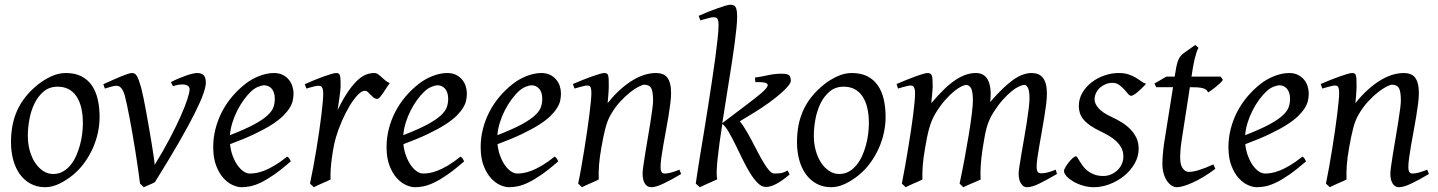

<svg xmlns="http://www.w3.org/2000/svg" viewBox="-20 -762 6008 802"><path d="M326.2 -246.1Q326.2 -320.8 298.8 -360.4Q271.5 -399.9 221.2 -399.9Q186 -399.9 162.1 -379.6Q138.2 -359.4 123.5 -328.6Q108.9 -297.9 102.5 -262Q96.2 -226.1 96.2 -194.8Q96.2 -162.1 104.2 -133.1Q112.3 -104 126.7 -82.3Q141.1 -60.5 160.4 -47.9Q179.7 -35.2 202.1 -35.2Q224.6 -35.2 242.4 -45.2Q260.3 -55.2 274.2 -72Q288.1 -88.9 297.9 -110.6Q307.6 -132.3 314 -155.8Q320.3 -179.2 323.2 -202.6Q326.2 -226.1 326.2 -246.1ZM396 -272.9Q396 -240.2 388.7 -206.8Q381.3 -173.3 367.2 -141.8Q353 -110.4 332.3 -81.8Q311.5 -53.2 284.2 -30.8Q271.5 -20.5 257.3 -11.2Q243.2 -2 228.5 5.1Q213.9 12.2 198.7 16.1Q183.6 20 168.9 20Q134.8 20 108.2 5.6Q81.5 -8.8 63.2 -33.9Q44.9 -59.1 35.4 -93.5Q25.9 -127.9 25.9 -168Q25.9 -203.1 31.7 -235.6Q37.6 -268.1 50.8 -298.3Q64 -328.6 85.9 -356.4Q107.9 -384.3 140.1 -410.2Q165 -429.7 194.8 -443.4Q224.6 -457 254.9 -457Q293 -457 319.8 -443.4Q346.7 -429.7 363.5 -405.3Q380.4 -380.9 388.2 -347.2Q396 -313.5 396 -272.9Z M839.8 -416Q839.8 -400.4 829.1 -369.6Q818.4 -338.9 793.5 -289.1Q768.6 -239.3 727.8 -168.2Q687 -97.2 627 -1Q622.6 1.5 616.7 4.2Q610.8 6.8 604.5 9.5Q598.1 12.2 591.8 15.1Q585.4 18.1 580.6 20L564.9 4.9Q561.5 -22.5 556.6 -56.4Q551.8 -90.3 546.1 -126.2Q540.5 -162.1 534.2 -198.2Q527.8 -234.4 522 -266.1Q516.1 -297.9 510.5 -323.2Q504.9 -348.6 501 -363.8Q497.1 -377 492.7 -384.8Q488.3 -392.6 483.6 -397Q479 -401.4 474.6 -402.6Q470.2 -403.8 465.8 -403.8Q460.9 -403.8 453.1 -402.1Q445.3 -400.4 437.5 -397.9Q428.7 -395.5 418 -392.1L411.6 -410.2Q432.1 -419.4 451.2 -428Q470.2 -436.5 485.8 -442.9Q501.5 -449.2 513.2 -453.1Q524.9 -457 530.8 -457Q538.1 -457 543.2 -453.9Q548.3 -450.7 552.5 -443.4Q556.6 -436 560.8 -424.1Q564.9 -412.1 569.8 -395Q573.2 -382.3 578.9 -355.5Q584.5 -328.6 590.6 -294.9Q596.7 -261.2 603 -224.9Q609.4 -188.5 614.5 -156.7Q619.6 -125 622.8 -102.3Q626 -79.6 626 -73.2Q662.1 -131.8 689.5 -184.1Q716.8 -236.3 735.1 -277.6Q753.4 -318.8 762.7 -347.7Q772 -376.5 772 -389.2Q772 -398.9 763.7 -404.1Q755.4 -409.2 741.7 -409.2Q733.4 -409.2 723.4 -407.5Q713.4 -405.8 702.6 -401.9L693.8 -418.9Q707.5 -426.3 723.4 -433.1Q739.3 -439.9 754.4 -445.3Q769.5 -450.7 782.5 -453.9Q795.4 -457 803.7 -457Q820.8 -457 830.3 -448.2Q839.8 -439.5 839.8 -416Z M1030.8 -381.8Q1014.6 -367.2 999.3 -346.2Q983.9 -325.2 971.4 -300.8Q959 -276.4 950.7 -249.8Q942.4 -223.1 940.4 -197.3Q1004.4 -222.2 1041.7 -242.4Q1079.1 -262.7 1098.1 -280.8Q1117.2 -298.8 1122.6 -315.4Q1127.9 -332 1127.9 -349.1Q1127.9 -364.3 1124 -375.2Q1120.1 -386.2 1113.8 -392.8Q1107.4 -399.4 1099.4 -402.6Q1091.3 -405.8 1083 -405.8Q1075.2 -405.8 1060.1 -400.1Q1044.9 -394.5 1030.8 -381.8ZM1206.1 -371.1Q1206.1 -357.4 1202.9 -342.3Q1199.7 -327.1 1189.7 -311Q1179.7 -294.9 1161.9 -277.3Q1144 -259.8 1114.5 -241Q1085 -222.2 1042.5 -201.9Q1000 -181.6 940.9 -159.7Q943.8 -132.3 952.4 -109.9Q960.9 -87.4 972.4 -71.3Q983.9 -55.2 997.3 -46.1Q1010.7 -37.1 1023.9 -37.1Q1034.2 -37.1 1048.8 -39.3Q1063.5 -41.5 1082.8 -48.8Q1102.1 -56.2 1126.2 -70.3Q1150.4 -84.5 1179.7 -107.9Q1185.1 -105 1189.2 -98.4Q1193.4 -91.8 1194.8 -87.9Q1154.8 -53.2 1124 -32Q1093.3 -10.7 1069.1 0.7Q1044.9 12.2 1025.6 16.1Q1006.3 20 988.8 20Q972.7 20 952.1 11Q931.6 2 913.6 -17.8Q895.5 -37.6 883.1 -69.6Q870.6 -101.6 870.6 -147.9Q870.6 -186 879.9 -222.9Q889.2 -259.8 906.5 -293.7Q923.8 -327.6 949.2 -357.9Q974.6 -388.2 1006.8 -413.1Q1018.1 -421.9 1032.2 -429.9Q1046.4 -438 1061.8 -444.1Q1077.1 -450.2 1093 -453.6Q1108.9 -457 1124 -457Q1145 -457 1160.4 -449.5Q1175.8 -441.9 1186 -429.7Q1196.3 -417.5 1201.2 -402.1Q1206.1 -386.7 1206.1 -371.1Z M1607.9 -415Q1602.1 -407.2 1595 -396Q1587.9 -384.8 1580.8 -374.3Q1573.7 -363.8 1567.4 -356.4Q1561 -349.1 1556.2 -349.1Q1546.9 -349.1 1540.3 -354.5Q1533.7 -359.9 1528.1 -366Q1522.5 -372.1 1516.8 -377.4Q1511.2 -382.8 1503.9 -382.8Q1491.2 -382.8 1474.4 -365.5Q1457.5 -348.1 1440.7 -320.1Q1423.8 -292 1408.4 -257.1Q1393.1 -222.2 1382.8 -187Q1377.4 -168.5 1373.3 -146.2Q1369.1 -124 1366 -100.6Q1362.8 -77.1 1361.3 -54.4Q1359.9 -31.7 1360.8 -12.2Q1354.5 -8.8 1345 -4.6Q1335.4 -0.5 1325.4 3.9Q1315.4 8.3 1306.2 12.5Q1296.9 16.6 1291 20L1274.9 4.9Q1282.2 -29.8 1289.1 -66.9Q1295.9 -104 1302 -140.9Q1308.1 -177.7 1313.2 -212.9Q1318.4 -248 1322 -278.3Q1325.7 -308.6 1327.9 -332.5Q1330.1 -356.4 1330.1 -371.1Q1330.1 -382.3 1328.4 -388.9Q1326.7 -395.5 1324 -398.7Q1321.3 -401.9 1317.6 -402.8Q1314 -403.8 1310.1 -403.8Q1305.2 -403.8 1296.9 -402.1Q1288.6 -400.4 1280.3 -397.9Q1270.5 -395.5 1259.8 -392.1L1252.9 -410.2Q1273.4 -419.4 1294.2 -428Q1314.9 -436.5 1333 -442.9Q1351.1 -449.2 1364.5 -453.1Q1377.9 -457 1383.8 -457Q1390.6 -457 1394.5 -454.6Q1398.4 -452.1 1400.1 -446Q1401.9 -439.9 1402.3 -429Q1402.8 -418 1402.8 -400.9Q1402.8 -395.5 1401.4 -382.8Q1399.9 -370.1 1397.9 -355.2Q1396 -340.3 1393.8 -325.7Q1391.6 -311 1390.1 -301.8Q1413.6 -350.1 1434.6 -380.4Q1455.6 -410.6 1474.4 -427.7Q1493.2 -444.8 1510.3 -450.9Q1527.3 -457 1543 -457Q1551.8 -457 1558.8 -452.1Q1565.9 -447.3 1573.2 -440.4Q1580.6 -433.6 1588.9 -426.5Q1597.2 -419.4 1607.9 -415Z M1754.9 -381.8Q1738.8 -367.2 1723.4 -346.2Q1708 -325.2 1695.6 -300.8Q1683.1 -276.4 1674.8 -249.8Q1666.5 -223.1 1664.6 -197.3Q1728.5 -222.2 1765.9 -242.4Q1803.2 -262.7 1822.3 -280.8Q1841.3 -298.8 1846.7 -315.4Q1852.1 -332 1852.1 -349.1Q1852.1 -364.3 1848.1 -375.2Q1844.2 -386.2 1837.9 -392.8Q1831.5 -399.4 1823.5 -402.6Q1815.4 -405.8 1807.1 -405.8Q1799.3 -405.8 1784.2 -400.1Q1769 -394.5 1754.9 -381.8ZM1930.2 -371.1Q1930.2 -357.4 1927 -342.3Q1923.8 -327.1 1913.8 -311Q1903.8 -294.9 1886 -277.3Q1868.2 -259.8 1838.6 -241Q1809.1 -222.2 1766.6 -201.9Q1724.1 -181.6 1665 -159.7Q1668 -132.3 1676.5 -109.9Q1685.1 -87.4 1696.5 -71.3Q1708 -55.2 1721.4 -46.1Q1734.9 -37.1 1748 -37.1Q1758.3 -37.1 1772.9 -39.3Q1787.6 -41.5 1806.9 -48.8Q1826.2 -56.2 1850.3 -70.3Q1874.5 -84.5 1903.8 -107.9Q1909.2 -105 1913.3 -98.4Q1917.5 -91.8 1918.9 -87.9Q1878.9 -53.2 1848.1 -32Q1817.4 -10.7 1793.2 0.7Q1769 12.2 1749.8 16.1Q1730.5 20 1712.9 20Q1696.8 20 1676.3 11Q1655.8 2 1637.7 -17.8Q1619.6 -37.6 1607.2 -69.6Q1594.7 -101.6 1594.7 -147.9Q1594.7 -186 1604 -222.9Q1613.3 -259.8 1630.6 -293.7Q1647.9 -327.6 1673.3 -357.9Q1698.7 -388.2 1731 -413.1Q1742.2 -421.9 1756.3 -429.9Q1770.5 -438 1785.9 -444.1Q1801.3 -450.2 1817.1 -453.6Q1833 -457 1848.1 -457Q1869.1 -457 1884.5 -449.5Q1899.9 -441.9 1910.2 -429.7Q1920.4 -417.5 1925.3 -402.1Q1930.2 -386.7 1930.2 -371.1Z M2147.9 -381.8Q2131.8 -367.2 2116.5 -346.2Q2101.1 -325.2 2088.6 -300.8Q2076.2 -276.4 2067.9 -249.8Q2059.6 -223.1 2057.6 -197.3Q2121.6 -222.2 2158.9 -242.4Q2196.3 -262.7 2215.3 -280.8Q2234.4 -298.8 2239.7 -315.4Q2245.1 -332 2245.1 -349.1Q2245.1 -364.3 2241.2 -375.2Q2237.3 -386.2 2231 -392.8Q2224.6 -399.4 2216.6 -402.6Q2208.5 -405.8 2200.2 -405.8Q2192.4 -405.8 2177.2 -400.1Q2162.1 -394.5 2147.9 -381.8ZM2323.2 -371.1Q2323.2 -357.4 2320.1 -342.3Q2316.9 -327.1 2306.9 -311Q2296.9 -294.9 2279.1 -277.3Q2261.2 -259.8 2231.7 -241Q2202.1 -222.2 2159.7 -201.9Q2117.2 -181.6 2058.1 -159.7Q2061 -132.3 2069.6 -109.9Q2078.1 -87.4 2089.6 -71.3Q2101.1 -55.2 2114.5 -46.1Q2127.9 -37.1 2141.1 -37.1Q2151.4 -37.1 2166 -39.3Q2180.7 -41.5 2200 -48.8Q2219.2 -56.2 2243.4 -70.3Q2267.6 -84.5 2296.9 -107.9Q2302.2 -105 2306.4 -98.4Q2310.5 -91.8 2312 -87.9Q2272 -53.2 2241.2 -32Q2210.4 -10.7 2186.3 0.7Q2162.1 12.2 2142.8 16.1Q2123.5 20 2106 20Q2089.8 20 2069.3 11Q2048.8 2 2030.8 -17.8Q2012.7 -37.6 2000.2 -69.6Q1987.8 -101.6 1987.8 -147.9Q1987.8 -186 1997.1 -222.9Q2006.3 -259.8 2023.7 -293.7Q2041 -327.6 2066.4 -357.9Q2091.8 -388.2 2124 -413.1Q2135.3 -421.9 2149.4 -429.9Q2163.6 -438 2179 -444.1Q2194.3 -450.2 2210.2 -453.6Q2226.1 -457 2241.2 -457Q2262.2 -457 2277.6 -449.5Q2293 -441.9 2303.2 -429.7Q2313.5 -417.5 2318.4 -402.1Q2323.2 -386.7 2323.2 -371.1Z M2825.2 -35.2Q2780.8 -8.8 2749.8 5.6Q2718.8 20 2700.2 20Q2683.1 20 2673.6 4.6Q2664.1 -10.7 2664.1 -37.1Q2664.1 -45.9 2667.2 -68.6Q2670.4 -91.3 2675.3 -121.6Q2680.2 -151.9 2686 -186Q2691.9 -220.2 2696.8 -251Q2701.7 -281.7 2704.8 -306.2Q2708 -330.6 2708 -341.8Q2708 -378.9 2700.2 -393.6Q2692.4 -408.2 2670.9 -408.2Q2664.6 -408.2 2648.7 -400.4Q2632.8 -392.6 2612.8 -377Q2592.8 -361.3 2571 -337.9Q2549.3 -314.5 2531.2 -283.2Q2517.6 -259.8 2509 -227.1Q2500.5 -194.3 2492.2 -147Q2484.4 -103.5 2482.2 -72.3Q2480 -41 2481 -12.2Q2474.6 -8.8 2465.1 -4.6Q2455.6 -0.5 2445.6 3.9Q2435.5 8.3 2426.3 12.5Q2417 16.6 2411.1 20L2395 4.9Q2401.9 -27.3 2408.4 -64.9Q2415 -102.5 2421.1 -140.4Q2427.2 -178.2 2432.6 -215.1Q2438 -252 2441.9 -283Q2445.8 -314 2448 -337.4Q2450.2 -360.8 2450.2 -372.1Q2450.2 -383.3 2449 -389.9Q2447.8 -396.5 2445.6 -399.7Q2443.4 -402.8 2439.9 -403.8Q2436.5 -404.8 2432.1 -404.8Q2427.7 -404.8 2419.2 -402.8Q2410.6 -400.9 2401.9 -398.4Q2391.6 -395.5 2379.9 -392.1L2373 -411.1Q2393.6 -419.9 2414.3 -428.2Q2435.1 -436.5 2453.1 -442.9Q2471.2 -449.2 2484.6 -453.1Q2498 -457 2503.9 -457Q2510.7 -457 2514.6 -454.8Q2518.6 -452.6 2520.3 -446.8Q2522 -440.9 2522.5 -430.2Q2522.9 -419.4 2522.9 -401.9Q2522.9 -396.5 2522.5 -387.2Q2522 -377.9 2521.2 -367.4Q2520.5 -356.9 2519.5 -346.9Q2518.6 -336.9 2518.1 -331.1Q2544.4 -364.3 2571.3 -388.2Q2598.1 -412.1 2624 -427.5Q2649.9 -442.9 2674.1 -450Q2698.2 -457 2720.2 -457Q2735.4 -457 2747.3 -452.6Q2759.3 -448.2 2767.1 -438.2Q2774.9 -428.2 2779.1 -411.9Q2783.2 -395.5 2783.2 -372.1Q2783.2 -355 2780 -329.6Q2776.9 -304.2 2772 -274.7Q2767.1 -245.1 2761.2 -213.9Q2755.4 -182.6 2750.5 -154.3Q2745.6 -126 2742.4 -102.8Q2739.3 -79.6 2739.3 -65.9Q2739.3 -49.3 2743.7 -43.2Q2748 -37.1 2756.8 -37.1Q2768.1 -37.1 2782.7 -41Q2797.4 -44.9 2817.9 -53.2Z M3059.1 -691.9Q3059.1 -672.9 3056.2 -644.3Q3053.2 -615.7 3048.6 -580.1Q3043.9 -544.4 3037.6 -503.7Q3031.2 -462.9 3024.4 -419.9Q3017.6 -377 3010.5 -333Q3003.4 -289.1 2997.1 -247.6L3102.1 -327.1Q3135.7 -352.5 3157.2 -370.6Q3178.7 -388.7 3184.8 -399.7Q3190.9 -410.6 3179.4 -415.3Q3168 -419.9 3135.3 -418.9L3133.3 -438Q3162.1 -441.9 3188.7 -448Q3215.3 -454.1 3246.1 -454.1Q3269.5 -454.1 3276.4 -447.3Q3283.2 -440.4 3283.2 -423.8Q3283.2 -416.5 3272.7 -403.3Q3262.2 -390.1 3241.9 -372.3Q3221.7 -354.5 3192.9 -333.5Q3164.1 -312.5 3127.4 -290L3070.3 -255.4Q3083 -239.7 3096.2 -217.5Q3109.4 -195.3 3122.1 -171.1Q3134.8 -147 3147.2 -123Q3159.7 -99.1 3171.4 -80.1Q3183.1 -61 3193.8 -49.1Q3204.6 -37.1 3214.4 -37.1Q3225.6 -37.1 3238.5 -38.3Q3251.5 -39.6 3270 -49.8L3278.3 -33.2Q3246.1 -5.9 3221.9 6.6Q3197.8 19 3179.2 19Q3161.6 19 3145 2.4Q3128.4 -14.2 3112.5 -40Q3096.7 -65.9 3081.5 -97.2Q3066.4 -128.4 3052 -157.7Q3037.6 -187 3023.9 -210.7Q3010.3 -234.4 2997.1 -244.6Q2990.7 -203.1 2985.6 -165.5Q2980.5 -127.9 2977.3 -97.4Q2974.1 -66.9 2973.6 -45.2Q2973.1 -23.4 2976.1 -13.2Q2969.2 -9.8 2959.2 -5.4Q2949.2 -1 2939 3.7Q2928.7 8.3 2918.9 12.5Q2909.2 16.6 2903.3 20L2886.2 4.9Q2888.2 -9.3 2893.1 -41.3Q2897.9 -73.2 2905 -116.5Q2912.1 -159.7 2920.7 -211.4Q2929.2 -263.2 2937.5 -316.9Q2945.8 -370.6 2953.9 -423.3Q2961.9 -476.1 2968 -521.5Q2974.1 -566.9 2977.8 -602.1Q2981.4 -637.2 2981.4 -655.8Q2981.4 -668 2980 -674.8Q2978.5 -681.6 2975.6 -685.1Q2972.7 -688.5 2968.3 -689.2Q2963.9 -689.9 2958 -689.9Q2954.1 -689.9 2945.3 -687.7Q2936.5 -685.5 2927.7 -683.1Q2917.5 -680.2 2905.3 -676.8L2898.4 -695.8Q2918.9 -705.1 2939.9 -713.4Q2960.9 -721.7 2979 -728Q2997.1 -734.4 3010.7 -738.3Q3024.4 -742.2 3030.3 -742.2Q3037.1 -742.2 3042.5 -740.7Q3047.9 -739.3 3051.5 -734.1Q3055.2 -729 3057.1 -719Q3059.1 -709 3059.1 -691.9Z M3609.4 -246.1Q3609.4 -320.8 3582 -360.4Q3554.7 -399.9 3504.4 -399.9Q3469.2 -399.9 3445.3 -379.6Q3421.4 -359.4 3406.7 -328.6Q3392.1 -297.9 3385.7 -262Q3379.4 -226.1 3379.4 -194.8Q3379.4 -162.1 3387.5 -133.1Q3395.5 -104 3409.9 -82.3Q3424.3 -60.5 3443.6 -47.9Q3462.9 -35.2 3485.4 -35.2Q3507.8 -35.2 3525.6 -45.2Q3543.5 -55.2 3557.4 -72Q3571.3 -88.9 3581.1 -110.6Q3590.8 -132.3 3597.2 -155.8Q3603.5 -179.2 3606.4 -202.6Q3609.4 -226.1 3609.4 -246.1ZM3679.2 -272.9Q3679.2 -240.2 3671.9 -206.8Q3664.6 -173.3 3650.4 -141.8Q3636.2 -110.4 3615.5 -81.8Q3594.7 -53.2 3567.4 -30.8Q3554.7 -20.5 3540.5 -11.2Q3526.4 -2 3511.7 5.1Q3497.1 12.2 3481.9 16.1Q3466.8 20 3452.1 20Q3418 20 3391.4 5.6Q3364.7 -8.8 3346.4 -33.9Q3328.1 -59.1 3318.6 -93.5Q3309.1 -127.9 3309.1 -168Q3309.1 -203.1 3314.9 -235.6Q3320.8 -268.1 3334 -298.3Q3347.2 -328.6 3369.1 -356.4Q3391.1 -384.3 3423.3 -410.2Q3448.2 -429.7 3478 -443.4Q3507.8 -457 3538.1 -457Q3576.2 -457 3603 -443.4Q3629.9 -429.7 3646.7 -405.3Q3663.6 -380.9 3671.4 -347.2Q3679.2 -313.5 3679.2 -272.9Z M4395 -35.2Q4349.6 -8.8 4319.8 5.6Q4290 20 4269 20Q4254.9 20 4244.9 4.6Q4234.9 -10.7 4234.9 -37.1Q4234.9 -45.9 4238.3 -67.9Q4241.7 -89.8 4246.6 -119.4Q4251.5 -148.9 4257.6 -182.6Q4263.7 -216.3 4268.6 -248.3Q4273.4 -280.3 4276.9 -307.6Q4280.3 -335 4280.3 -351.1Q4280.3 -381.3 4274.2 -394.3Q4268.1 -407.2 4259.3 -407.2Q4250 -407.2 4235.8 -400.6Q4221.7 -394 4204.6 -380.1Q4187.5 -366.2 4168.2 -344.5Q4148.9 -322.8 4129.9 -293Q4119.1 -275.9 4112.1 -259.3Q4105 -242.7 4100.3 -224.9Q4095.7 -207 4092.3 -187.3Q4088.9 -167.5 4085 -144Q4078.1 -99.6 4076.4 -67.9Q4074.7 -36.1 4076.2 -12.2Q4069.3 -8.8 4059.6 -4.6Q4049.8 -0.5 4039.6 3.9Q4029.3 8.3 4019.8 12.5Q4010.3 16.6 4003.9 20L3988.3 4.9Q3999 -44.9 4009 -98.6Q4019 -152.3 4026.9 -200.4Q4034.7 -248.5 4039.3 -286.1Q4043.9 -323.7 4043.9 -341.8Q4043.9 -378.9 4036.4 -393.1Q4028.8 -407.2 4015.1 -407.2Q4008.8 -407.2 3995.6 -400.9Q3982.4 -394.5 3965.3 -380.6Q3948.2 -366.7 3929 -345.2Q3909.7 -323.7 3891.1 -293.9Q3880.9 -278.3 3873.8 -261.7Q3866.7 -245.1 3861.6 -226.8Q3856.4 -208.5 3852.3 -188Q3848.1 -167.5 3844.2 -144Q3836.4 -99.6 3834.2 -67.6Q3832 -35.6 3833 -12.2Q3826.7 -8.8 3817.1 -4.6Q3807.6 -0.5 3797.6 3.9Q3787.6 8.3 3778.3 12.5Q3769 16.6 3763.2 20L3747.1 4.9Q3753.9 -29.3 3760.5 -66.7Q3767.1 -104 3773.2 -141.1Q3779.3 -178.2 3784.7 -213.6Q3790 -249 3793.9 -279.3Q3797.9 -309.6 3800 -333.3Q3802.2 -356.9 3802.2 -371.1Q3802.2 -382.3 3800.8 -388.9Q3799.3 -395.5 3796.6 -399.2Q3793.9 -402.8 3790.5 -403.8Q3787.1 -404.8 3783.2 -404.8Q3778.3 -404.8 3769.8 -402.8Q3761.2 -400.9 3752.4 -398.4Q3742.2 -395.5 3731 -392.1L3725.1 -411.1Q3745.6 -419.9 3766.1 -428.2Q3786.6 -436.5 3804.2 -442.9Q3821.8 -449.2 3835 -453.1Q3848.1 -457 3854 -457Q3861.3 -457 3865.7 -454.6Q3870.1 -452.1 3872.3 -446Q3874.5 -439.9 3875.2 -429Q3876 -418 3876 -400.9Q3876 -395.5 3875.2 -387.5Q3874.5 -379.4 3873.8 -369.9Q3873 -360.4 3871.8 -350.1Q3870.6 -339.8 3870.1 -331.1Q3898.9 -365.2 3924.1 -389.4Q3949.2 -413.6 3971.9 -428.5Q3994.6 -443.4 4015.4 -450.2Q4036.1 -457 4056.2 -457Q4074.2 -457 4086.4 -449.7Q4098.6 -442.4 4105.5 -430.2Q4112.3 -418 4115.2 -402.6Q4118.2 -387.2 4118.2 -371.1Q4118.2 -361.8 4117.7 -354.2Q4117.2 -346.7 4116.2 -335.9Q4144.5 -368.7 4168.5 -391.6Q4192.4 -414.6 4213.1 -429.2Q4233.9 -443.8 4252.7 -450.4Q4271.5 -457 4290 -457Q4304.2 -457 4315.9 -452.4Q4327.6 -447.8 4335.9 -437.5Q4344.2 -427.2 4348.6 -410.9Q4353 -394.5 4353 -371.1Q4353 -352.5 4349.9 -326.4Q4346.7 -300.3 4341.8 -271Q4336.9 -241.7 4331.5 -210.9Q4326.2 -180.2 4321.3 -152.6Q4316.4 -125 4313.2 -102.3Q4310.1 -79.6 4310.1 -65.9Q4310.1 -49.3 4314.9 -43.7Q4319.8 -38.1 4328.1 -38.1Q4342.3 -38.1 4356.2 -41.7Q4370.1 -45.4 4390.1 -53.2Z M4767.1 -412.1Q4757.3 -400.9 4747.8 -391.8Q4738.3 -382.8 4730 -376Q4721.7 -369.1 4715.1 -365.5Q4708.5 -361.8 4705.1 -361.8Q4698.7 -361.8 4691.7 -370.4Q4684.6 -378.9 4675.5 -388.9Q4666.5 -398.9 4654.5 -407.5Q4642.6 -416 4626.5 -416Q4612.8 -416 4599.6 -410.9Q4586.4 -405.8 4575.9 -396.7Q4565.4 -387.7 4558.8 -374.8Q4552.2 -361.8 4552.2 -346.2Q4552.2 -329.1 4568.6 -310.1Q4585 -291 4624.5 -272.9Q4644.5 -263.7 4664.6 -251.5Q4684.6 -239.3 4700.4 -223.4Q4716.3 -207.5 4726.3 -187.3Q4736.3 -167 4736.3 -141.1Q4736.3 -107.4 4719 -77.9Q4701.7 -48.3 4674.6 -26.6Q4647.5 -4.9 4614.3 7.6Q4581.1 20 4549.3 20Q4526.4 20 4503.9 13.4Q4481.4 6.8 4463.9 -3.4Q4446.3 -13.7 4435.3 -25.6Q4424.3 -37.6 4424.3 -47.9Q4424.3 -53.2 4430.2 -63.5Q4436 -73.7 4444.1 -83.7Q4452.1 -93.8 4460.4 -101.3Q4468.8 -108.9 4474.1 -108.9Q4477.5 -108.9 4481.2 -102.8Q4484.9 -96.7 4490.5 -87.6Q4496.1 -78.6 4503.9 -67.9Q4511.7 -57.1 4523.4 -48.1Q4535.2 -39.1 4551 -33Q4566.9 -26.9 4588.4 -26.9Q4605.5 -26.9 4620.8 -33.4Q4636.2 -40 4647.7 -51Q4659.2 -62 4665.8 -76.9Q4672.4 -91.8 4672.4 -108.9Q4672.4 -127.9 4664.6 -143.3Q4656.7 -158.7 4643.8 -171.1Q4630.9 -183.6 4613.8 -193.8Q4596.7 -204.1 4578.1 -212.9Q4552.2 -225.1 4534.7 -237.3Q4517.1 -249.5 4506.3 -262.2Q4495.6 -274.9 4491 -289.1Q4486.3 -303.2 4486.3 -318.8Q4486.3 -349.6 4501.5 -375Q4516.6 -400.4 4540.5 -418.7Q4564.5 -437 4594 -447Q4623.5 -457 4652.3 -457Q4677.2 -457 4694.3 -451.2Q4711.4 -445.3 4724.4 -437.5Q4737.3 -429.7 4747.1 -422.4Q4756.8 -415 4767.1 -412.1Z M5056.6 -57.1Q5032.7 -38.6 5008.8 -24.2Q4984.9 -9.8 4963.4 0Q4941.9 9.8 4924.6 14.9Q4907.2 20 4896.5 20Q4884.3 20 4873.3 12.7Q4862.3 5.4 4853.8 -7.6Q4845.2 -20.5 4840.3 -38.6Q4835.4 -56.6 4835.4 -78.1Q4835.4 -87.4 4835.9 -96.7Q4836.4 -106 4837.2 -116Q4837.9 -126 4839.1 -137.2Q4840.3 -148.4 4842.3 -162.1L4879.9 -397.9H4809.6L4802.2 -413.1L4851.6 -441.9H4886.7L4889.6 -459Q4892.6 -479 4895.8 -492.2Q4898.9 -505.4 4903.1 -514.2Q4907.2 -522.9 4912.1 -528.6Q4917 -534.2 4923.3 -539.1L4972.7 -574.2L4986.3 -562Q4982.9 -557.6 4979 -546.4Q4975.6 -536.6 4970.9 -518.6Q4966.3 -500.5 4961.4 -470.2L4957 -441.9H5078.6L5088.4 -428.2Q5083.5 -421.4 5075 -413.3Q5066.4 -405.3 5057.1 -397.9Q5047.9 -390.6 5039.3 -384.5Q5030.8 -378.4 5026.4 -376Q5023.4 -382.8 5018.3 -387Q5013.2 -391.1 5004.4 -393.6Q4995.6 -396 4982.7 -397Q4969.7 -397.9 4951.7 -397.9H4950.2L4915.5 -173.8Q4914.1 -164.6 4912.8 -154.1Q4911.6 -143.6 4910.9 -134Q4910.2 -124.5 4909.9 -116.2Q4909.7 -107.9 4909.7 -103Q4909.7 -72.8 4920.7 -58.3Q4931.6 -43.9 4945.3 -43.9Q4962.4 -43.9 4987.1 -51.3Q5011.7 -58.6 5048.3 -75.2Z M5271.5 -381.8Q5255.4 -367.2 5240 -346.2Q5224.6 -325.2 5212.2 -300.8Q5199.7 -276.4 5191.4 -249.8Q5183.1 -223.1 5181.2 -197.3Q5245.1 -222.2 5282.5 -242.4Q5319.8 -262.7 5338.9 -280.8Q5357.9 -298.8 5363.3 -315.4Q5368.7 -332 5368.7 -349.1Q5368.7 -364.3 5364.7 -375.2Q5360.8 -386.2 5354.5 -392.8Q5348.1 -399.4 5340.1 -402.6Q5332 -405.8 5323.7 -405.8Q5315.9 -405.8 5300.8 -400.1Q5285.6 -394.5 5271.5 -381.8ZM5446.8 -371.1Q5446.8 -357.4 5443.6 -342.3Q5440.4 -327.1 5430.4 -311Q5420.4 -294.9 5402.6 -277.3Q5384.8 -259.8 5355.2 -241Q5325.7 -222.2 5283.2 -201.9Q5240.7 -181.6 5181.6 -159.7Q5184.6 -132.3 5193.1 -109.9Q5201.7 -87.4 5213.1 -71.3Q5224.6 -55.2 5238 -46.1Q5251.5 -37.1 5264.6 -37.1Q5274.9 -37.1 5289.6 -39.3Q5304.2 -41.5 5323.5 -48.8Q5342.8 -56.2 5366.9 -70.3Q5391.1 -84.5 5420.4 -107.9Q5425.8 -105 5429.9 -98.4Q5434.1 -91.8 5435.5 -87.9Q5395.5 -53.2 5364.7 -32Q5334 -10.7 5309.8 0.7Q5285.6 12.2 5266.4 16.1Q5247.1 20 5229.5 20Q5213.4 20 5192.9 11Q5172.4 2 5154.3 -17.8Q5136.2 -37.6 5123.8 -69.6Q5111.3 -101.6 5111.3 -147.9Q5111.3 -186 5120.6 -222.9Q5129.9 -259.8 5147.2 -293.7Q5164.6 -327.6 5189.9 -357.9Q5215.3 -388.2 5247.6 -413.1Q5258.8 -421.9 5272.9 -429.9Q5287.1 -438 5302.5 -444.1Q5317.9 -450.2 5333.7 -453.6Q5349.6 -457 5364.7 -457Q5385.7 -457 5401.1 -449.5Q5416.5 -441.9 5426.8 -429.7Q5437 -417.5 5441.9 -402.1Q5446.8 -386.7 5446.8 -371.1Z M5948.7 -35.2Q5904.3 -8.8 5873.3 5.6Q5842.3 20 5823.7 20Q5806.6 20 5797.1 4.6Q5787.6 -10.7 5787.6 -37.1Q5787.6 -45.9 5790.8 -68.6Q5793.9 -91.3 5798.8 -121.6Q5803.7 -151.9 5809.6 -186Q5815.4 -220.2 5820.3 -251Q5825.2 -281.7 5828.4 -306.2Q5831.5 -330.6 5831.5 -341.8Q5831.5 -378.9 5823.7 -393.6Q5815.9 -408.2 5794.4 -408.2Q5788.1 -408.2 5772.2 -400.4Q5756.3 -392.6 5736.3 -377Q5716.3 -361.3 5694.6 -337.9Q5672.9 -314.5 5654.8 -283.2Q5641.1 -259.8 5632.6 -227.1Q5624 -194.3 5615.7 -147Q5607.9 -103.5 5605.7 -72.3Q5603.5 -41 5604.5 -12.2Q5598.1 -8.8 5588.6 -4.6Q5579.1 -0.5 5569.1 3.9Q5559.1 8.3 5549.8 12.5Q5540.5 16.6 5534.7 20L5518.6 4.9Q5525.4 -27.3 5532 -64.9Q5538.6 -102.5 5544.7 -140.4Q5550.8 -178.2 5556.2 -215.1Q5561.5 -252 5565.4 -283Q5569.3 -314 5571.5 -337.4Q5573.7 -360.8 5573.7 -372.1Q5573.7 -383.3 5572.5 -389.9Q5571.3 -396.5 5569.1 -399.7Q5566.9 -402.8 5563.5 -403.8Q5560.1 -404.8 5555.7 -404.8Q5551.3 -404.8 5542.7 -402.8Q5534.2 -400.9 5525.4 -398.4Q5515.1 -395.5 5503.4 -392.1L5496.6 -411.1Q5517.1 -419.9 5537.8 -428.2Q5558.6 -436.5 5576.7 -442.9Q5594.7 -449.2 5608.2 -453.1Q5621.6 -457 5627.4 -457Q5634.3 -457 5638.2 -454.8Q5642.1 -452.6 5643.8 -446.8Q5645.5 -440.9 5646 -430.2Q5646.5 -419.4 5646.5 -401.9Q5646.5 -396.5 5646 -387.2Q5645.5 -377.9 5644.8 -367.4Q5644 -356.9 5643.1 -346.9Q5642.1 -336.9 5641.6 -331.1Q5668 -364.3 5694.8 -388.2Q5721.7 -412.1 5747.6 -427.5Q5773.4 -442.9 5797.6 -450Q5821.8 -457 5843.8 -457Q5858.9 -457 5870.8 -452.6Q5882.8 -448.2 5890.6 -438.2Q5898.4 -428.2 5902.6 -411.9Q5906.7 -395.5 5906.7 -372.1Q5906.7 -355 5903.6 -329.6Q5900.4 -304.2 5895.5 -274.7Q5890.6 -245.1 5884.8 -213.9Q5878.9 -182.6 5874 -154.3Q5869.1 -126 5866 -102.8Q5862.8 -79.6 5862.8 -65.9Q5862.8 -49.3 5867.2 -43.2Q5871.6 -37.1 5880.4 -37.1Q5891.6 -37.1 5906.2 -41Q5920.9 -44.9 5941.4 -53.2Z"/></svg>

Font: Gentium Plus CyrE
Style: Italic
Weight: 400
Italic angle: -8°
Designer: J. Victor Gaultney, Annie Olsen, Iska Routamaa, Becca Hirsbrunner
Foundry: SIL International
Version: Version 5.000